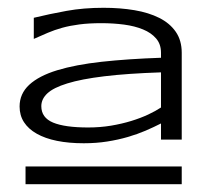

<svg xmlns="http://www.w3.org/2000/svg" viewBox="-20 -700 537 488"><path d="M44.9 -231.9V-276.9H441.9V-231.9ZM389.2 -345.2V-386.2Q371.1 -377 350.1 -367.9Q329.1 -358.9 304.7 -351.8Q280.3 -344.7 252.4 -340.3Q224.6 -335.9 192.9 -335.9Q154.8 -335.9 124.8 -342Q94.7 -348.1 73.5 -360.1Q52.2 -372.1 41 -389.4Q29.8 -406.7 29.8 -429.2Q29.8 -461.9 54.4 -484.6Q79.1 -507.3 125.5 -521.5Q171.9 -535.6 238.5 -543Q305.2 -550.3 389.2 -553.2V-565.9Q389.2 -587.9 376.7 -602.3Q364.3 -616.7 343.5 -625.2Q322.8 -633.8 295.2 -637.5Q267.6 -641.1 237.8 -641.1Q205.6 -641.1 181.6 -637.9Q157.7 -634.8 138.2 -629.4Q118.7 -624 101.6 -616.7Q84.5 -609.4 65.9 -601.1V-654.8Q106.4 -664.6 149.4 -672.4Q192.4 -680.2 243.2 -680.2Q285.6 -680.2 321.8 -674.1Q357.9 -668 384.8 -654.5Q411.6 -641.1 426.8 -619.1Q441.9 -597.2 441.9 -565.9V-345.2ZM389.2 -516.1Q303.2 -513.2 244.9 -506.1Q186.5 -499 151.1 -488Q115.7 -477.1 100.3 -462.6Q85 -448.2 85 -430.2Q85 -400.9 115 -388.4Q145 -376 204.1 -376Q234.4 -376 262.2 -380.6Q290 -385.3 313.7 -392.6Q337.4 -399.9 356.7 -408.9Q376 -418 389.2 -426.8Z"/></svg>

Font: Syncopate
Style: Regular
Weight: 300
Width: 7
Designer: Astigmatic (AOETI)
Foundry: Astigmatic (AOETI)
Version: Version 001.000